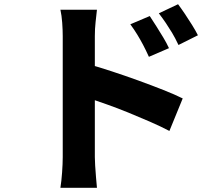

<svg xmlns="http://www.w3.org/2000/svg" viewBox="-20 -827 1040 909"><path d="M689 -751Q703 -730 720 -703Q737 -676 753 -649.5Q769 -623 780 -599L685 -558Q670 -591 657 -615.5Q644 -640 630 -663Q616 -686 597 -712ZM823 -807Q838 -787 855.5 -761Q873 -735 889.5 -708.5Q906 -682 917 -660L825 -614Q809 -648 794.5 -672Q780 -696 765.5 -717.5Q751 -739 732 -764ZM277 -83Q277 -104 277 -148Q277 -192 277 -249Q277 -306 277 -368.5Q277 -431 277 -488.5Q277 -546 277 -590.5Q277 -635 277 -656Q277 -685 274.5 -719.5Q272 -754 266 -781H439Q436 -754 432.5 -722Q429 -690 429 -656Q429 -632 429 -586Q429 -540 429 -482.5Q429 -425 429 -364Q429 -303 429 -246.5Q429 -190 429 -146.5Q429 -103 429 -83Q429 -70 430.5 -43.5Q432 -17 434.5 11.5Q437 40 439 62H266Q271 31 274 -11Q277 -53 277 -83ZM396 -524Q446 -510 508.5 -489.5Q571 -469 634.5 -446Q698 -423 753.5 -401Q809 -379 845 -361L782 -207Q740 -229 689.5 -251Q639 -273 587.5 -294Q536 -315 486.5 -332.5Q437 -350 396 -364Z"/></svg>

Font: Noto Sans TC ExtraBold
Style: Regular
Weight: 800
Designer: Ryoko NISHIZUKA  (kana, bopomofo & ideographs); Paul D. Hunt (Latin, Greek & Cyrillic); Sandoll Communications , Soo-you
Foundry: Adobe
Version: Version 2.004-H2;hotconv 1.0.118;makeotfexe 2.5.65603